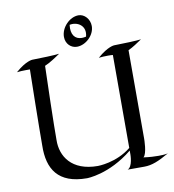

<svg xmlns="http://www.w3.org/2000/svg" viewBox="-96 -982 974 1074"><g transform="rotate(-10 391.0 -445.0)"><path d="M278 -705C265 -702 162 -698 125 -698C125 -698 89 -698 28 -644C43 -646 62 -647 80 -647H102C96 -343 96 -215 96 -215C93 -83 147 8 311 8C311 8 437 8 573 -103V-80C573 -80 573 -11 543 0H638C681 0 720 -16 781 -51C779 -50 764 -46 727 -46C706 -46 678 -47 642 -52C664 -69 664 -154 664 -154V-657C690 -669 720 -689 743 -705C730 -702 627 -698 590 -698C590 -698 554 -698 493 -644C508 -646 527 -647 545 -647C554 -647 564 -647 573 -646V-118C488 -49 383 -49 383 -49C234 -49 178 -140 180 -232C180 -232 179 -319 189 -652C218 -664 252 -687 278 -705ZM782 -52C781 -52 781 -51 781 -51ZM485 -826C485 -866 455 -898 422 -898C371 -898 321 -846 321 -793C321 -752 351 -726 384 -726C434 -726 485 -774 485 -826ZM364 -854C408 -864 460 -834 443 -773C434 -771 426 -770 419 -770C380 -770 357 -799 364 -854Z"/></g></svg>

Font: Quintessential
Style: Regular
Weight: 400
Designer: Astigmatic (AOETI)
Foundry: Astigmatic (AOETI)
Version: Version 1.000